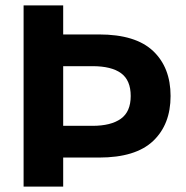

<svg xmlns="http://www.w3.org/2000/svg" viewBox="-20 -688 686 708"><path d="M67 0V-668H213V-561H345Q480 -561 544.5 -500Q609 -439 609 -334Q609 -229 544.5 -168Q480 -107 345 -107H213V0ZM213 -224H321Q389 -224 425.5 -250Q462 -276 462 -334Q462 -392 426.5 -418Q391 -444 321 -444H213Z"/></svg>

Font: Gantari
Style: Bold
Weight: 700
Designer: Anugrah Pasau
Foundry: Lafontype
Version: Version 1.000; ttfautohint (v1.6)